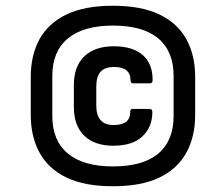

<svg xmlns="http://www.w3.org/2000/svg" viewBox="-20 -636 751 668"><path d="M373 12Q274 12 211 -18.5Q148 -49 117.5 -105Q87 -161 87 -236V-368Q87 -444 117.5 -499.5Q148 -555 211 -585.5Q274 -616 373 -616Q472 -616 535 -585.5Q598 -555 628.5 -499.5Q659 -444 659 -368V-236Q659 -161 628.5 -105Q598 -49 535 -18.5Q472 12 373 12ZM373 -57Q478 -57 531 -102Q584 -147 584 -232V-372Q584 -457 531 -502Q478 -547 373 -547Q270 -547 216 -502Q162 -457 162 -372V-232Q162 -147 216 -102Q270 -57 373 -57ZM374 -129Q309 -129 273 -164Q237 -199 237 -263V-341Q237 -405 273.5 -440Q310 -475 376 -475Q441 -475 476 -445Q511 -415 511 -358Q511 -346 502 -346H443Q434 -346 434 -358Q434 -380 419.5 -391.5Q405 -403 377 -403Q345 -403 330 -386.5Q315 -370 315 -335V-269Q315 -201 375 -201Q405 -201 419 -212.5Q433 -224 433 -245Q433 -251 434.5 -254Q436 -257 443 -257H501Q510 -257 510 -246Q510 -194 475.5 -161.5Q441 -129 374 -129Z"/></svg>

Font: Sofia Sans SemiBold
Style: Italic
Weight: 600
Italic angle: -9°
Designer: Botio Nikoltchev, Ani Petrova
Foundry: lettersoup
Version: Version 4.100-B